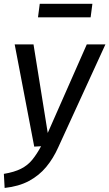

<svg xmlns="http://www.w3.org/2000/svg" viewBox="-29 -756 564 990"><path d="M418.5 -527.1H514.6L270.7 5Q245.6 61.1 209 105.2Q172.4 149.2 120.2 177.2Q68 205.2 -5.1 213.1L-9.1 140.5Q44.8 131.6 79.3 114.1Q113.8 96.7 137.3 67.8Q160.9 38.9 182.8 -2L147.5 0L46.7 -527.1H143.8L217.2 -70.5ZM447.4 -736.4 438.3 -666.8H166.9L176 -736.4Z"/></svg>

Font: Fira Sans Variable
Style: Italic
Weight: 397
Italic angle: -8°
Designer: Carrois Corporate & Edenspiekermann AG
Foundry: Carrois Corporate GbR & Edenspiekermann AG
Version: Version 4.202